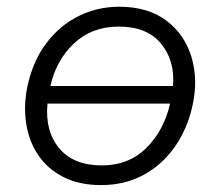

<svg xmlns="http://www.w3.org/2000/svg" viewBox="-20 -526 637 556"><path d="M273 10Q209 10 163.2 -13.5Q117.5 -37 90.5 -77.2Q63.5 -117.5 55.8 -168.5Q48 -219.5 59 -274Q74.5 -348 113.5 -400Q152.5 -452 207.2 -479.2Q262 -506.5 325 -506.5Q408.5 -506.5 461.5 -466.5Q514.5 -426.5 534.2 -361.8Q554 -297 538 -222.5Q523 -153 486.2 -100.8Q449.5 -48.5 395.2 -19.2Q341 10 273 10ZM324 -449Q246.5 -449 194.8 -400.8Q143 -352.5 126 -277H481Q487 -350.5 446.2 -399.8Q405.5 -449 324 -449ZM274.5 -47Q353 -47 404 -97.8Q455 -148.5 472.5 -226H117.5Q110 -147 151.2 -97Q192.5 -47 274.5 -47Z"/></svg>

Font: Commissioner Light
Style: Italic
Weight: 300
Italic angle: -12°
Designer: Kostas Bartsokas
Foundry: Kostas Bartsokas
Version: Version 1.000; ttfautohint (v1.8.3)